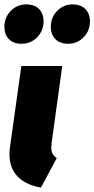

<svg xmlns="http://www.w3.org/2000/svg" viewBox="-38 -834 429 873"><path d="M197 -186Q195 -170 195 -164Q195 -147 201 -135.5Q207 -124 220 -115L148 19Q80 7 42.5 -31Q5 -69 5 -134Q5 -151 8 -169L59 -534H245ZM-18 -712Q-18 -755 11 -784.5Q40 -814 81 -814Q119 -814 139.5 -793Q160 -772 160 -737Q160 -694 131 -664.5Q102 -635 60 -635Q23 -635 2.5 -656Q-18 -677 -18 -712ZM193 -712Q193 -755 222 -784.5Q251 -814 292 -814Q329 -814 350 -793Q371 -772 371 -737Q371 -694 342 -664.5Q313 -635 272 -635Q235 -635 214 -656Q193 -677 193 -712Z"/></svg>

Font: Fira Sans Extra Condensed Black
Style: Italic
Weight: 900
Width: 3
Italic angle: -8°
Designer: Carrois Corporate & Edenspiekermann AG
Foundry: Carrois Corporate GbR & Edenspiekermann AG
Version: Version 4.203